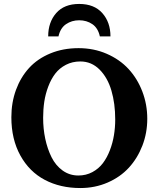

<svg xmlns="http://www.w3.org/2000/svg" viewBox="-20 -929 795 965"><path d="M720.2 -332Q720.2 -260.7 695.6 -197Q670.9 -133.3 627.7 -86.2Q584.5 -39.1 521 -11.5Q457.5 16.1 383.8 16.1Q283.2 16.1 205.3 -24.9Q127.4 -65.9 82.3 -147.5Q37.1 -229 37.1 -339.8Q37.1 -413.6 60.3 -477.1Q83.5 -540.5 126 -587.2Q168.5 -633.8 232.7 -660.4Q296.9 -687 375 -687Q451.2 -687 516.4 -658.7Q581.5 -630.4 626 -582.3Q670.4 -534.2 695.3 -469.2Q720.2 -404.3 720.2 -332ZM559.1 -328.1Q559.1 -408.7 540 -473.6Q521 -538.6 480.5 -579.3Q439.9 -620.1 383.8 -620.1Q343.8 -620.1 311.3 -603.3Q278.8 -586.4 257.8 -559.1Q236.8 -531.7 222.7 -494.4Q208.5 -457 202.6 -418Q196.8 -378.9 196.8 -336.9Q196.8 -281.7 207.5 -231.2Q218.3 -180.7 239 -138.9Q259.8 -97.2 294.7 -72Q329.6 -46.9 374 -46.9Q412.6 -46.9 444.3 -64Q476.1 -81.1 497.1 -108.9Q518.1 -136.7 532.2 -173.6Q546.4 -210.4 552.7 -249.3Q559.1 -288.1 559.1 -328.1ZM535.2 -746.1H481.9Q472.7 -788.1 444.1 -807.6Q415.5 -827.1 377.9 -827.1Q340.8 -827.1 312 -807.6Q283.2 -788.1 273.9 -746.1H222.2Q222.2 -817.4 262.5 -863.3Q302.7 -909.2 377.9 -909.2Q453.6 -909.2 494.4 -863Q535.2 -816.9 535.2 -746.1Z"/></svg>

Font: Veleka
Style: Bold
Weight: 700
Designer: Stefan Peev, Context Ltd, 2016; SIL International, 1997-2014.
Foundry: Stefan Peev, Context Ltd, 2016
Version: Version 1.000